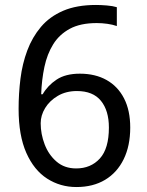

<svg xmlns="http://www.w3.org/2000/svg" viewBox="-20 -744 591 774"><path d="M288 10Q223 10 170 -24Q117 -58 86 -128Q55 -198 55 -305Q55 -367 62.5 -427Q70 -487 90 -540.5Q110 -594 145 -635.5Q180 -677 234.5 -700.5Q289 -724 367 -724Q386 -724 410.5 -722Q435 -720 451 -715V-639Q434 -645 412.5 -648Q391 -651 370 -651Q304 -651 261.5 -628Q219 -605 194.5 -565.5Q170 -526 159 -474Q148 -422 146 -364H152Q172 -399 208 -423Q244 -447 302 -447Q364 -447 409.5 -421.5Q455 -396 480 -347.5Q505 -299 505 -230Q505 -156 478.5 -102Q452 -48 403.5 -19Q355 10 288 10ZM287 -65Q346 -65 382.5 -105Q419 -145 419 -230Q419 -298 387 -337.5Q355 -377 290 -377Q246 -377 213 -357.5Q180 -338 162 -308.5Q144 -279 144 -247Q144 -204 160 -162Q176 -120 208 -92.5Q240 -65 287 -65Z"/></svg>

Font: hindi15
Style: Regular
Weight: 400
Designer: Jelle Bosma - Monotype Design Team
Foundry: Monotype Imaging Inc.
Version: Version 2.006